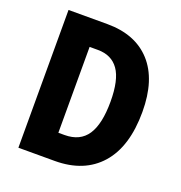

<svg xmlns="http://www.w3.org/2000/svg" viewBox="-129 -824 880 935"><g transform="rotate(20 311.0 -357.0)"><path d="M576 -370Q576 -190 492 -95Q408 0 256 0H68V-714H269Q415 -714 495.5 -625.5Q576 -537 576 -370ZM413 -364Q413 -477 376.5 -528.5Q340 -580 269 -580H226V-135H258Q338 -135 375.5 -191.5Q413 -248 413 -364Z"/></g></svg>

Font: Noto Sans Armenian Condensed ExtraBold
Style: Regular
Weight: 800
Width: 3
Designer: Monotype Design Team
Foundry: Monotype Imaging Inc.
Version: Version 2.008; ttfautohint (v1.8.4.7-5d5b)